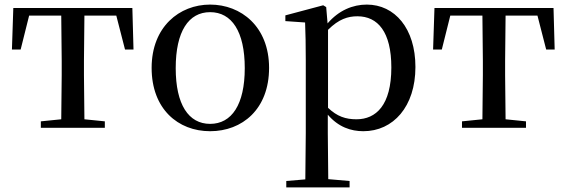

<svg xmlns="http://www.w3.org/2000/svg" viewBox="-20 -557 2471 837"><path d="M246 0H437V-28L348 -37L346 -230V-292L348 -489H487L525 -341H562L557 -522H38L32 -341H70L107 -489H247L249 -292V-230L247 -37L158 -28V0Z M896 15C1036 15 1153 -81 1153 -261C1153 -441 1031 -537 896 -537C762 -537 641 -440 641 -261C641 -82 756 15 896 15ZM896 -17C802 -17 746 -101 746 -260C746 -420 802 -504 896 -504C990 -504 1047 -420 1047 -260C1047 -101 990 -17 896 -17Z M1564 15C1694 15 1791 -92 1791 -265C1791 -433 1701 -537 1579 -537C1518 -537 1457 -512 1408 -455L1402 -526L1389 -534L1224 -490V-465L1310 -459C1312 -410 1313 -361 1313 -293V23L1311 225L1228 232V260H1504V232L1411 224L1409 23V-57C1455 -3 1510 15 1564 15ZM1410 -427C1457 -474 1497 -486 1538 -486C1627 -486 1686 -418 1686 -263C1686 -98 1619 -37 1534 -37C1487 -37 1450 -49 1410 -87Z M2082 0H2273V-28L2184 -37L2182 -230V-292L2184 -489H2323L2361 -341H2398L2393 -522H1874L1868 -341H1906L1943 -489H2083L2085 -292V-230L2083 -37L1994 -28V0Z"/></svg>

Font: Noto Serif KR Medium
Style: Regular
Weight: 500
Designer: Ryoko NISHIZUKA 西塚涼子 (kana & ideographs); Frank Grießhammer (Latin, Greek & Cyrillic); Wenlong ZHANG 张文龙 (bopomofo); San
Foundry: Adobe
Version: Version 2.001;hotconv 1.1.0;makeotfexe 2.6.0